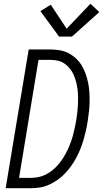

<svg xmlns="http://www.w3.org/2000/svg" viewBox="-20 -997 546 1017"><path d="M10 0 132 -735H246Q272 -735 297.5 -730.5Q323 -726 344.5 -714.5Q366 -703 383.5 -686.5Q401 -670 413.5 -649Q426 -628 434 -605Q442 -582 447 -557.5Q452 -533 453.5 -507.5Q455 -482 454.5 -456Q454 -430 451 -404Q448 -378 444 -352Q440 -327 434.5 -303Q429 -279 422 -255Q415 -231 405.5 -207.5Q396 -184 384 -161.5Q372 -139 357 -118Q342 -97 324 -78Q306 -59 284.5 -44Q263 -29 239.5 -18.5Q216 -8 191.5 -4Q167 0 143 0ZM81 -55H143Q163 -55 183.5 -59Q204 -63 223.5 -73Q243 -83 260 -97Q277 -111 291 -128Q305 -145 316.5 -163.5Q328 -182 337 -201Q346 -220 353.5 -240Q361 -260 366.5 -280Q372 -300 376 -320Q380 -340 384 -361Q387 -381 389.5 -402Q392 -423 393 -443.5Q394 -464 393.5 -484.5Q393 -505 390.5 -525Q388 -545 383 -564Q378 -583 370 -601Q362 -619 350 -634Q338 -649 322 -660Q306 -671 286.5 -675.5Q267 -680 246 -680H184ZM293 -803 194 -938 249 -972 333 -845 459 -977 506 -933 361 -803Z"/></svg>

Font: Iosevka SS04 Light Oblique
Style: Regular
Weight: 300
Italic angle: -9°
Monospace: yes
Designer: Belleve Invis
Foundry: Belleve Invis
Version: Version 19.0.0; ttfautohint (v1.8.4)